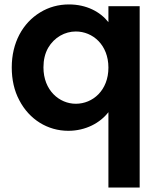

<svg xmlns="http://www.w3.org/2000/svg" viewBox="-20 -582 718 866"><path d="M33 -278C33 -223 44 -173 67 -130C112 -43 195 8 288 8C367 8 432 -28 469 -76V264H610V-554H469V-482C432 -529 370 -562 291 -562C244 -562 200 -550 161 -526C82 -478 33 -389 33 -278ZM197 -366C225 -414 273 -440 322 -440C398 -440 469 -380 469 -277C469 -174 398 -114 322 -114C248 -114 176 -174 176 -278C176 -312 183 -341 197 -366Z"/></svg>

Font: Poppins SemiBold
Style: Regular
Weight: 600
Designer: Ninad Kale (Devanagari), Jonny Pinhorn (Latin)
Foundry: Indian Type Foundry
Version: 4.004